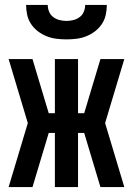

<svg xmlns="http://www.w3.org/2000/svg" viewBox="-20 -760 540 780"><path d="M485 0H388L322 -220H297V0H203V-220H178L112 0H15L93 -260L15 -520H112L178 -300H203V-520H297V-300H322L388 -520H485L407 -260ZM250 -600Q230 -600 209.5 -602.5Q189 -605 170 -612.5Q151 -620 134.5 -632.5Q118 -645 106.5 -662Q95 -679 90.5 -699.5Q86 -720 86 -740H174Q174 -726 179.5 -712.5Q185 -699 196.5 -690.5Q208 -682 222 -678.5Q236 -675 250 -675Q264 -675 278 -678.5Q292 -682 303.5 -690.5Q315 -699 320.5 -712.5Q326 -726 326 -740H414Q414 -720 409.5 -699.5Q405 -679 393.5 -662Q382 -645 365.5 -632.5Q349 -620 330 -612.5Q311 -605 290.5 -602.5Q270 -600 250 -600Z"/></svg>

Font: Iosevka SS18
Style: Bold
Weight: 700
Monospace: yes
Designer: Belleve Invis
Foundry: Belleve Invis
Version: Version 25.1.1; ttfautohint (v1.8.4)